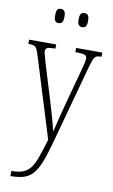

<svg xmlns="http://www.w3.org/2000/svg" viewBox="-105 -791 635 1082"><g transform="rotate(10 212.5 -249.5)"><path d="M36 210Q78 210 104 199.5Q130 189 147 165Q164 141 178 100.5Q192 60 210 1L70 -451Q62 -478 55.5 -491Q49 -504 39 -508Q29 -512 8 -512H6V-536H161V-512H158Q125 -512 114.5 -506.5Q104 -501 104 -488Q104 -479 109.5 -461Q115 -443 122 -417L180 -227Q198 -168 211 -122Q224 -76 230 -50Q236 -77 246 -116Q256 -155 268 -202L327 -420Q332 -440 336.5 -457.5Q341 -475 341 -487Q341 -499 332.5 -505Q324 -511 290 -512H275V-536H425V-512H420Q403 -512 393.5 -506.5Q384 -501 377.5 -483.5Q371 -466 361 -430L237 23Q218 91 200.5 133.5Q183 176 161 199Q139 222 109.5 230.5Q80 239 39 239H36ZM288 -657Q275 -657 268 -665.5Q261 -674 261 -697Q261 -721 268 -729.5Q275 -738 288 -738Q301 -738 308 -729.5Q315 -721 315 -697Q315 -674 308 -665.5Q301 -657 288 -657ZM153 -657Q139 -657 133 -665.5Q127 -674 127 -697Q127 -721 133 -729.5Q139 -738 153 -738Q166 -738 173 -729.5Q180 -721 180 -697Q180 -674 173 -665.5Q166 -657 153 -657Z"/></g></svg>

Font: Noto Serif ExtraCondensed ExtraLight
Style: Regular
Weight: 200
Width: 2
Designer: Monotype Design Team
Foundry: Monotype Imaging Inc.
Version: Version 2.015